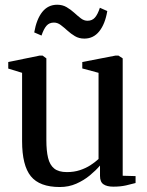

<svg xmlns="http://www.w3.org/2000/svg" viewBox="-20 -760 604 791"><path d="M446.5 9Q420.5 9 406.2 -0.8Q392 -10.5 392 -35.5V-78Q375 -58 350.2 -37.5Q325.5 -17 294.2 -3.2Q263 10.5 226.5 10.5Q143 10.5 107 -34Q71 -78.5 71 -178.5V-460L14 -477.5V-504.5L143.5 -531H155.5L171 -519.5V-182.5Q171 -139 178 -109.8Q185 -80.5 203.2 -65.8Q221.5 -51 255.5 -51Q285 -51 309.2 -59Q333.5 -67 352.8 -79.5Q372 -92 386 -105V-460L319 -478V-504.5L456 -531H468L485.5 -519.5V-36L538.5 -34.5V-6Q522 -1.5 499.2 3.8Q476.5 9 446.5 9ZM121 -626.5Q130.5 -681 154.2 -710.8Q178 -740.5 215.5 -740.5Q237.5 -740.5 254.5 -730.5Q271.5 -720.5 285.8 -707.5Q300 -694.5 313 -684.5Q326 -674.5 340.5 -674.5Q359.5 -674.5 371 -687.5Q382.5 -700.5 391.5 -728L422 -714.5Q413 -661 389 -631Q365 -601 327.5 -601Q305.5 -601 288.8 -611Q272 -621 257.8 -634Q243.5 -647 230.2 -657Q217 -667 202 -667Q183 -667 171.5 -653.8Q160 -640.5 151 -613.5Z"/></svg>

Font: Merriweather 96pt
Style: Regular
Weight: 400
Version: Version 2.100